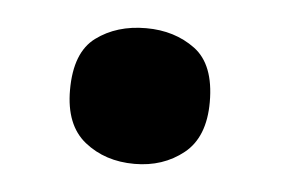

<svg xmlns="http://www.w3.org/2000/svg" viewBox="-28 -188 342 234"><g transform="rotate(5 142.5 -71.0)"><path d="M57 -71Q57 -117 82 -135.5Q107 -154 143 -154Q178 -154 203 -135.5Q228 -117 228 -71Q228 -28 203 -8Q178 12 143 12Q107 12 82 -8Q57 -28 57 -71Z"/></g></svg>

Font: Noto Sans Kannada
Style: Bold
Weight: 700
Designer: Jelle Bosma - Monotype Design Team
Foundry: Monotype Imaging Inc.
Version: Version 2.005; ttfautohint (v1.8.4.7-5d5b)